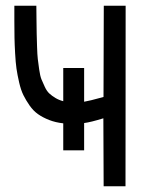

<svg xmlns="http://www.w3.org/2000/svg" viewBox="-20 -653 558 673"><path d="M420.4 -632.8Q420.4 -527.3 420.2 -316.4Q419.9 -105.5 419.9 0H343.3L342.3 -238.3Q297.9 -224.6 274.9 -221.7V-126H201.7V-220.7Q174.8 -223.6 152.3 -232.4Q129.9 -241.2 113.3 -252.9Q96.7 -264.6 83.7 -283.2Q70.8 -301.8 62 -319.6Q53.2 -337.4 47.1 -364Q41 -390.6 37.8 -412.4Q34.7 -434.1 33 -466.1Q31.2 -498 30.8 -521.2Q30.3 -544.4 30.3 -579.6V-622.1V-632.8H107.4Q107.4 -616.7 107.9 -585.4Q108.4 -551.3 108.6 -534.7Q108.9 -518.1 109.9 -489.3Q110.8 -460.4 112.5 -446Q114.3 -431.6 117.4 -409.2Q120.6 -386.7 125.2 -375.2Q129.9 -363.8 137 -348.6Q144 -333.5 153.1 -325.2Q162.1 -316.9 174.3 -309.6Q186.5 -302.2 201.7 -298.3V-414.6H274.9V-296.4Q291 -298.8 342.8 -313L343.8 -632.8Z"/></svg>

Font: FantasqueSansM Nerd Font
Style: Regular
Weight: 400
Monospace: yes
Designer: Jany Belluz
Version: Version 1.8.0 ; ttfautohint (v1.8.2);Nerd Fonts 3.4.0